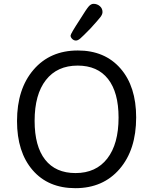

<svg xmlns="http://www.w3.org/2000/svg" viewBox="-20 -974 801 1004"><path d="M398 -872Q432 -927 444 -940.5Q456 -954 469 -954Q488 -954 502 -942Q516 -930 516 -911Q516 -899 505 -884.5Q494 -870 453 -825Q412 -783 399.5 -772.5Q387 -762 377 -762Q366 -762 357.5 -770.5Q349 -779 349 -788Q349 -797 398 -872ZM374 10Q232 10 150.5 -84.5Q69 -179 69 -341Q69 -509 155.5 -609.5Q242 -710 387 -710Q528 -710 610 -616Q692 -522 692 -360Q692 -191 605.5 -90.5Q519 10 374 10ZM375 -69Q482 -69 541 -145Q600 -221 600 -359Q600 -491 545 -561Q490 -631 386 -631Q279 -631 220 -555.5Q161 -480 161 -342Q161 -209 216 -139Q271 -69 375 -69Z"/></svg>

Font: Solway
Style: Regular
Weight: 400
Designer: Mariya V. Pigoulevskaya
Foundry: The Northern Block Ltd.
Version: Version 1.000;hotconv 1.0.109;makeotfexe 2.5.65596